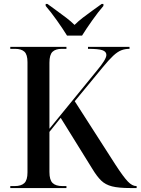

<svg xmlns="http://www.w3.org/2000/svg" viewBox="-20 -951 711 971"><path d="M32 0V-10H55Q87 -10 103 -25Q119 -40 119 -79V-637Q119 -675 103.5 -689.5Q88 -704 56 -704H32V-714H316V-704H293Q261 -704 245.5 -689Q230 -674 230 -634V-300L470 -594Q518 -651 518 -673Q518 -690 498 -697Q478 -704 425 -704V-714H635V-704Q612 -704 593 -696.5Q574 -689 552.5 -669Q531 -649 499 -610L358 -439L564 -118Q605 -55 627 -32.5Q649 -10 669 -10H671V0H640Q580 0 546.5 -8.5Q513 -17 491.5 -38Q470 -59 447 -97L287 -355L230 -284V-81Q230 -41 246 -25.5Q262 -10 295 -10H316V0ZM319 -771Q298 -805 267.5 -848Q237 -891 211 -921V-931H220Q239 -917 264 -899Q289 -881 314 -862Q339 -843 357 -825Q375 -843 399.5 -862Q424 -881 449.5 -899Q475 -917 494 -931H503V-921Q477 -891 446.5 -848Q416 -805 395 -771Z"/></svg>

Font: Noto Serif Display SemiCondensed Medium
Style: Regular
Weight: 500
Width: 4
Designer: Monotype Design Team
Foundry: Monotype Imaging Inc.
Version: Version 2.009